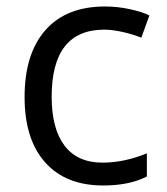

<svg xmlns="http://www.w3.org/2000/svg" viewBox="-20 -565 516 595"><path d="M299.8 9.8Q183.6 9.8 119.9 -61.8Q56.2 -133.3 56.2 -264.2Q56.2 -398.4 120.8 -471.7Q185.5 -544.9 305.2 -544.9Q343.8 -544.9 382.3 -536.6Q420.9 -528.3 442.9 -517.1L418 -448.2Q391.1 -459 359.4 -466.1Q327.6 -473.1 303.2 -473.1Q140.1 -473.1 140.1 -265.1Q140.1 -166.5 179.9 -113.8Q219.7 -61 297.9 -61Q364.7 -61 435.1 -89.8V-18.1Q381.3 9.8 299.8 9.8Z"/></svg>

Font: f02034202
Style: Regular
Weight: 400
Foundry: Ascender Corporation
Version: Version 1.10